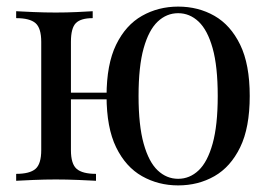

<svg xmlns="http://www.w3.org/2000/svg" viewBox="-20 -548 825 582"><path d="M520 -528Q581 -528 630 -500Q679 -472 708 -412.5Q737 -353 737 -257Q737 -161 708 -101.5Q679 -42 630 -14Q581 14 520 14Q460 14 410.5 -14Q361 -42 332 -101.5Q303 -161 303 -257Q303 -353 332 -412.5Q361 -472 410.5 -500Q460 -528 520 -528ZM261 -514V-493Q225 -493 210 -478Q195 -463 195 -421V-93Q195 -51 212.5 -36Q230 -21 271 -21V0Q254 -1 218 -2.5Q182 -4 149 -4Q116 -4 81 -2.5Q46 -1 29 0V-21Q70 -21 87.5 -36Q105 -51 105 -93V-421Q105 -463 87.5 -478Q70 -493 29 -493V-514Q46 -513 81 -511.5Q116 -510 149 -510Q182 -510 213.5 -511.5Q245 -513 261 -514ZM353 -267V-247H154V-267ZM520 -508Q485 -508 458 -482.5Q431 -457 415.5 -402Q400 -347 400 -257Q400 -168 415.5 -112.5Q431 -57 458 -31.5Q485 -6 520 -6Q555 -6 582 -31.5Q609 -57 624.5 -112.5Q640 -168 640 -257Q640 -347 624.5 -402Q609 -457 582 -482.5Q555 -508 520 -508Z"/></svg>

Font: Playfair Display
Style: Regular
Weight: 400
Designer: Claus Eggers Sørensen
Foundry: Claus Eggers Sørensen
Version: Version 1.203